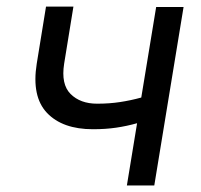

<svg xmlns="http://www.w3.org/2000/svg" viewBox="-20 -567 614 587"><path d="M92.3 -372.2 120.7 -546.9H204.5L176.1 -372.2Q166.2 -309.3 195.7 -279.8Q225.5 -250 277 -250Q314.6 -250 347.1 -255Q379.6 -259.9 411.9 -268.8L457.4 -545.5H541.2L451.7 0H367.9L399.1 -190.3Q367.9 -181.5 335.4 -176.7Q302.9 -171.9 264.2 -171.9Q171.2 -171.9 123.6 -221.9Q76.3 -272 92.3 -372.2Z"/></svg>

Font: Inter P
Style: Italic
Weight: 400
Italic angle: -9.40001°
Designer: Rasmus Andersson
Foundry: rsms
Version: Version 3.018;git-588b23468